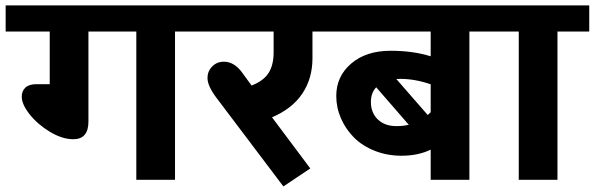

<svg xmlns="http://www.w3.org/2000/svg" viewBox="-35 -649 2146 693"><path d="M457 0V-535.2H284.2V-210.4Q284.2 -146.5 229.5 -146.5Q189.5 -146.5 145 -173.3Q100.6 -200.2 72 -236.3Q43.5 -272.5 43.5 -299.8Q43.5 -320.3 56.6 -332.8Q69.8 -345.2 96.2 -345.2H144.5V-535.2H-14.6V-629.4H711.4V-535.2H596.7V0Z M987.8 23.9 748.5 -293Q713.9 -337.9 713.9 -367.7Q713.9 -391.6 730.7 -408.9Q747.6 -426.3 773.4 -426.3Q809.1 -426.3 837.4 -389.2L873 -340.3Q916 -356.9 934.3 -385.5Q952.6 -414.1 952.6 -460V-535.2H682.1V-629.4H1180.7V-535.2H1092.8V-438.5Q1092.8 -366.2 1056.4 -311.5Q1020 -256.8 946.8 -225.6L1085 -41Z M1519.5 0V-108.9Q1474.6 -86.9 1414.1 -86.9Q1362.3 -86.9 1317.4 -104.7Q1272.5 -122.6 1242.7 -152.6Q1212.9 -182.6 1195.8 -221.4Q1178.7 -260.3 1178.7 -302.7Q1178.7 -373.5 1232.7 -419.7Q1286.6 -465.8 1375 -465.8Q1455.1 -465.8 1519.5 -445.8V-535.2H1127V-629.4H1773.9V-535.2H1659.2V0ZM1410.2 -364.3Q1399.9 -364.3 1395.5 -363.8L1508.8 -233.9Q1515.6 -239.7 1519.5 -243.7V-344.7Q1462.9 -364.3 1410.2 -364.3ZM1396 -193.8Q1420.4 -193.8 1440.4 -198.7L1322.8 -334Q1303.7 -313.5 1303.7 -280.8Q1303.7 -242.2 1328.6 -218Q1353.5 -193.8 1396 -193.8Z M1837.4 0V-535.2H1744.6V-629.4H2091.8V-535.2H1977.1V0Z"/></svg>

Font: Khula Bold
Style: Regular
Weight: 700
Designer: Erin McLaughlin, Steve Matteson
Version: Version 1.000;PS 1.0;hotconv 1.0.72;makeotf.lib2.5.5900